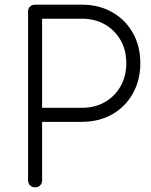

<svg xmlns="http://www.w3.org/2000/svg" viewBox="-20 -801 645 821"><path d="M130 0Q117 0 108.5 -8.5Q100 -17 100 -30V-751Q100 -765 108.5 -773Q117 -781 130 -781H330Q403 -781 459.5 -749Q516 -717 548 -660.5Q580 -604 580 -531Q580 -458 548 -401Q516 -344 459.5 -312Q403 -280 330 -280H160V-30Q160 -17 152 -8.5Q144 0 130 0ZM160 -340H330Q386 -340 428.5 -364.5Q471 -389 495.5 -432Q520 -475 520 -531Q520 -587 495.5 -629.5Q471 -672 428.5 -696.5Q386 -721 330 -721H160Z"/></svg>

Font: ComfortaaLight
Style: Regular
Weight: 300
Designer: Johan Aakerlund
Foundry: Johan Aakerlund
Version: Version 3.104; ttfautohint (v1.8.1.43-b0c9)